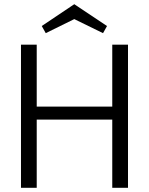

<svg xmlns="http://www.w3.org/2000/svg" viewBox="-20 -895 710 915"><path d="M198 -737 179 -771 334 -875 490 -771 471 -737 334 -804ZM80 0V-682H155V-387H515V-682H590V0H515V-325H155V0Z"/></svg>

Font: Didact Gothic
Style: Regular
Weight: 400
Designer: Daniel Johnson
Foundry: Daniel Johnson
Version: Version 2.101;PS 002.101;hotconv 1.0.88;makeotf.lib2.5.64775